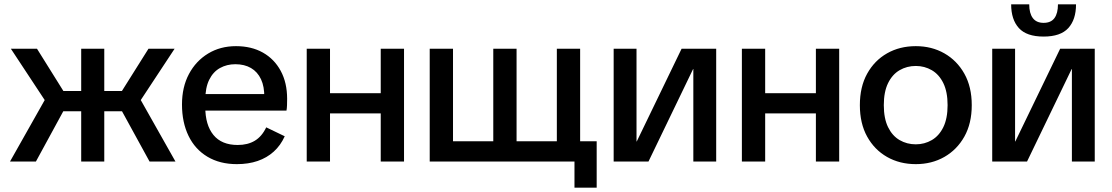

<svg xmlns="http://www.w3.org/2000/svg" viewBox="-20 -742 5108 882"><path d="M667 0 513 -281 662 -518H782L602 -245V-326L786 0ZM26 0 210 -326V-245L30 -518H150L298 -281L145 0ZM353 0V-518H459V0ZM236 -231V-324H575V-231Z M1068 12Q990 12 933 -22Q876 -56 846 -118Q816 -180 816 -262Q816 -342 848 -402Q880 -462 936 -496Q992 -530 1064 -530Q1135 -530 1187.5 -500.5Q1240 -471 1269.5 -416.5Q1299 -362 1299 -288Q1299 -273 1298.5 -258.5Q1298 -244 1296 -234H872V-310H1230L1194 -294Q1195 -344 1179 -378Q1163 -412 1133 -429.5Q1103 -447 1061 -447Q1022 -447 990.5 -429.5Q959 -412 941 -375.5Q923 -339 923 -282V-250Q923 -168 960.5 -122Q998 -76 1072 -76Q1118 -76 1150.5 -95.5Q1183 -115 1203 -157L1288 -116Q1269 -74 1237.5 -45.5Q1206 -17 1163.5 -2.5Q1121 12 1068 12Z M1729 0V-518H1836V0ZM1389 0V-518H1496V0ZM1455 -221V-314H1769V-221Z M2538 0V-518H2645V0ZM2027 0V-93H2279V0ZM1954 0V-518H2061V0ZM2321 0V-93H2572V0ZM2246 0V-518H2353V0ZM2619 120V0H2599V-93H2721V120Z M2799 0V-518H2904V-92H2905L3111 -518H3270V0H3165V-425H3164L2959 0Z M3728 0V-518H3835V0ZM3388 0V-518H3495V0ZM3454 -221V-314H3768V-221Z M4187 12Q4113 12 4055 -21Q3997 -54 3963.5 -114.5Q3930 -175 3930 -259Q3930 -343 3963.5 -403.5Q3997 -464 4055 -497Q4113 -530 4187 -530Q4260 -530 4318 -497Q4376 -464 4410 -403.5Q4444 -343 4444 -259Q4444 -175 4410 -114.5Q4376 -54 4318 -21Q4260 12 4187 12ZM4187 -79Q4227 -79 4260.5 -98.5Q4294 -118 4313.5 -158Q4333 -198 4333 -259Q4333 -320 4313.5 -360Q4294 -400 4260.5 -419.5Q4227 -439 4187 -439Q4146 -439 4112.5 -419.5Q4079 -400 4059.5 -360Q4040 -320 4040 -259Q4040 -198 4059.5 -158Q4079 -118 4112.5 -98.5Q4146 -79 4187 -79Z M4538 0V-518H4643V-92H4644L4850 -518H5009V0H4904V-425H4903L4698 0ZM4774 -574Q4696 -574 4660.5 -613Q4625 -652 4625 -722H4708Q4708 -681 4724.5 -659Q4741 -637 4774 -637Q4808 -637 4824 -659Q4840 -681 4840 -722H4923Q4923 -652 4887.5 -613Q4852 -574 4774 -574Z"/></svg>

Font: TikTok Sans 24pt Medium
Style: Regular
Weight: 500
Version: Version 4.000